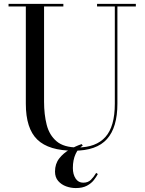

<svg xmlns="http://www.w3.org/2000/svg" viewBox="-20 -770 756 1000"><path d="M489.5 136.5Q482 151 468.8 168Q455.5 185 432.8 197.2Q410 209.5 374.5 209.5Q349 209.5 324.2 200.5Q299.5 191.5 283 172.5Q266.5 153.5 266.5 123.5Q266.5 83.5 288.5 55.2Q310.5 27 342.8 8.8Q375 -9.5 405.5 -19.5L411 -11.5Q388 1 373.8 32Q359.5 63 359.5 105Q359.5 138 373.8 159.8Q388 181.5 413.5 181.5Q438.5 181.5 453.5 166.5Q468.5 151.5 481 130.5ZM24.5 -750H310V-736.5H209.5V-240Q209.5 -174 223.2 -120Q237 -66 274.8 -34Q312.5 -2 384.5 -2Q480 -2 529 -56.5Q578 -111 578 -230V-736.5H485.5V-750H687.5V-736.5H591.5V-230Q591.5 -106.5 537.2 -45.8Q483 15 364.5 15Q234.5 15 174.5 -42.8Q114.5 -100.5 114.5 -230V-736.5H24.5Z"/></svg>

Font: Bodoni Moda 16pt
Style: Regular
Weight: 400
Version: Version 2.3